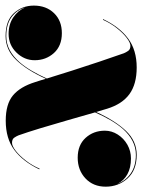

<svg xmlns="http://www.w3.org/2000/svg" viewBox="46 -582 520 703"><g transform="rotate(-90 306.5 -230.0)"><path d="M588.5 -113Q560 -53 517.5 -21.5Q475 10 411.5 10Q350.5 10 314 -16.5Q277.5 -43 260.5 -98Q255.5 -114.5 248.5 -138.5Q217 -69 179.5 -29.5Q142 10 91.5 10Q35.5 10 5.2 -23.5Q-25 -57 -25 -103.5Q-25 -149 5.2 -177.5Q35.5 -206 81 -206Q127.5 -206 153.8 -177Q180 -148 180 -106.5Q180 -81.5 166 -59.5Q152 -37.5 128.8 -24.2Q105.5 -11 78.5 -11Q44 -11 20.2 -24.2Q-3.5 -37.5 -14.5 -60.5Q-3.5 -31 23.2 -12Q50 7 92 7Q144 7 186.5 -40.5Q203 -59.5 218 -85Q233 -110.5 247 -142.5Q234 -187.5 218.8 -241Q203.5 -294.5 188.8 -343Q174 -391.5 163 -422.5Q160 -430 154.5 -438.2Q149 -446.5 135.5 -446.5Q124 -446.5 106.2 -432.8Q88.5 -419 70.8 -396.2Q53 -373.5 41 -345.5L38.5 -346.5Q67 -406.5 109.2 -438Q151.5 -469.5 216.5 -469.5Q277.5 -469.5 309.2 -443Q341 -416.5 358 -361.5Q361 -352.5 364 -342.8Q367 -333 370 -322.5Q401.5 -392 438.8 -431Q476 -470 526.5 -470Q582.5 -470 610.2 -439.8Q638 -409.5 638 -366.5Q638 -321 610.2 -292.5Q582.5 -264 537 -264Q490.5 -264 464.2 -293.2Q438 -322.5 438 -363.5Q438 -401.5 466 -430.2Q494 -459 534.5 -459Q569.5 -459 595 -441.8Q620.5 -424.5 631 -398.5Q622.5 -428 596.5 -447.8Q570.5 -467.5 526 -467.5Q498.5 -467.5 474.8 -454.8Q451 -442 430.5 -418.5Q414.5 -400 399.8 -375Q385 -350 371 -319Q384.5 -275.5 400.2 -225.8Q416 -176 432.5 -127.2Q449 -78.5 463.5 -37Q466.5 -29.5 472.2 -21.2Q478 -13 491 -13Q502 -13 519.8 -26.5Q537.5 -40 555.5 -62.8Q573.5 -85.5 586 -113.5Z"/></g></svg>

Font: Bodoni* 72pt Fatface
Style: Italic
Weight: 900
Italic angle: -13°
Version: Version 2.3